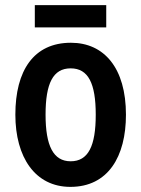

<svg xmlns="http://www.w3.org/2000/svg" viewBox="-20 -786 552 750"><path d="M395 -766H116V-679H395ZM472 -338C472 -520 387 -619 257 -619C112 -619 40 -511 40 -338C40 -172 117 -56 255 -56C402 -56 472 -174 472 -338ZM158 -338C158 -460 187 -519 256 -519C325 -519 354 -460 354 -338C354 -216 325 -156 256 -156C188 -156 158 -217 158 -338Z"/></svg>

Font: Noto Sans Malayalam UI Condensed SemiBold
Style: Regular
Weight: 600
Width: 3
Designer: Jelle Bosma - Monotype Design Team
Foundry: Monotype Imaging Inc.
Version: Version 2.104